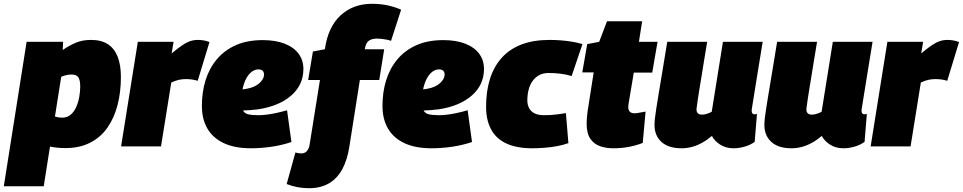

<svg xmlns="http://www.w3.org/2000/svg" viewBox="-61 -770 5065 1010"><path d="M-41 210 79 -550H271L269 -507Q302 -530 337 -545Q372 -560 418 -560Q472 -560 506.5 -537.5Q541 -515 558 -471.5Q575 -428 575 -365Q575 -286 557.5 -218Q540 -150 504.5 -99Q469 -48 413.5 -19.5Q358 9 283 9Q258 9 237 6.5Q216 4 202 1L169 210ZM266 -151Q292 -151 310.5 -166.5Q329 -182 340 -207Q351 -232 356 -260.5Q361 -289 361 -314Q361 -349 351 -363.5Q341 -378 316 -378Q301 -378 286.5 -374.5Q272 -371 261 -366L228 -157Q237 -154 246.5 -152.5Q256 -151 266 -151Z M852 -550 842 -489Q873 -515 895.5 -530.5Q918 -546 938 -553Q958 -560 979 -560Q995 -560 1010 -557.5Q1025 -555 1041 -549L979 -345Q963 -350 947 -352Q931 -354 918 -354Q900 -354 882 -350.5Q864 -347 840 -336L786 0H576L664 -550Z M1171 -299Q1183 -297 1202 -298.5Q1221 -300 1237 -303Q1280 -311 1303.5 -332.5Q1327 -354 1328 -376Q1328 -391 1320.5 -398Q1313 -405 1298 -405Q1275 -405 1255 -385.5Q1235 -366 1222.5 -329.5Q1210 -293 1209 -242Q1208 -208 1216 -191Q1224 -174 1244 -169Q1264 -164 1299 -164Q1315 -164 1338 -166.5Q1361 -169 1389.5 -175Q1418 -181 1449 -190L1472 -23Q1422 -6 1367 2Q1312 10 1258 10Q1176 10 1118.5 -16Q1061 -42 1031 -92Q1001 -142 1001 -213Q1001 -286 1020.5 -348.5Q1040 -411 1080 -458.5Q1120 -506 1180 -532.5Q1240 -559 1321 -559Q1389 -559 1437 -540Q1485 -521 1510 -487Q1535 -453 1535 -407Q1535 -324 1471.5 -268Q1408 -212 1297 -195Q1257 -190 1223.5 -189Q1190 -188 1159 -192Z M1565 220Q1532 220 1503.5 214.5Q1475 209 1447 198L1493 32Q1502 35 1510.5 36Q1519 37 1526 37Q1537 37 1545.5 31.5Q1554 26 1560.5 14Q1567 2 1569 -17L1622 -349H1560L1585 -499L1648 -511Q1664 -627 1730 -688.5Q1796 -750 1896 -750Q1941 -750 1979.5 -741.5Q2018 -733 2049 -719L1996 -555Q1986 -559 1973 -561.5Q1960 -564 1947 -565.5Q1934 -567 1922 -567Q1895 -567 1879 -555.5Q1863 -544 1858 -511H1960L1934 -349H1832L1777 0Q1766 72 1739 121Q1712 170 1668.5 195Q1625 220 1565 220Z M2121 -299Q2133 -297 2152 -298.5Q2171 -300 2187 -303Q2230 -311 2253.5 -332.5Q2277 -354 2278 -376Q2278 -391 2270.5 -398Q2263 -405 2248 -405Q2225 -405 2205 -385.5Q2185 -366 2172.5 -329.5Q2160 -293 2159 -242Q2158 -208 2166 -191Q2174 -174 2194 -169Q2214 -164 2249 -164Q2265 -164 2288 -166.5Q2311 -169 2339.5 -175Q2368 -181 2399 -190L2422 -23Q2372 -6 2317 2Q2262 10 2208 10Q2126 10 2068.5 -16Q2011 -42 1981 -92Q1951 -142 1951 -213Q1951 -286 1970.5 -348.5Q1990 -411 2030 -458.5Q2070 -506 2130 -532.5Q2190 -559 2271 -559Q2339 -559 2387 -540Q2435 -521 2460 -487Q2485 -453 2485 -407Q2485 -324 2421.5 -268Q2358 -212 2247 -195Q2207 -190 2173.5 -189Q2140 -188 2109 -192Z M2739 10Q2656 10 2602 -15.5Q2548 -41 2522 -90Q2496 -139 2496 -208Q2496 -289 2516 -353.5Q2536 -418 2577 -464.5Q2618 -511 2681 -535.5Q2744 -560 2830 -560Q2861 -560 2892 -557.5Q2923 -555 2952 -550Q2981 -545 3003 -538L2946 -370Q2916 -379 2886 -382.5Q2856 -386 2824 -386Q2796 -386 2775 -374.5Q2754 -363 2740 -343Q2726 -323 2719.5 -297Q2713 -271 2713 -242Q2713 -219 2722.5 -201Q2732 -183 2751.5 -173.5Q2771 -164 2800 -164Q2819 -164 2836 -165Q2853 -166 2872.5 -168.5Q2892 -171 2916 -175L2929 -17Q2901 -7 2868 -1Q2835 5 2801.5 7.5Q2768 10 2739 10Z M3335 -183 3320 -18Q3283 -4 3245.5 3Q3208 10 3165 10Q3127 10 3095.5 -1Q3064 -12 3044.5 -40Q3025 -68 3025 -120Q3025 -137 3027.5 -162.5Q3030 -188 3034 -210L3062 -389H3002L3028 -538L3091 -550L3132 -658H3317L3300 -550H3398L3370 -388H3273L3246 -227Q3245 -221 3244.5 -215.5Q3244 -210 3244 -206Q3244 -191 3252 -182.5Q3260 -174 3278 -174Q3288 -174 3301 -177Q3314 -180 3335 -183Z M3525 10Q3455 10 3418.5 -23.5Q3382 -57 3382 -112Q3382 -126 3384 -146Q3386 -166 3391 -197Q3396 -228 3403.5 -274.5Q3411 -321 3422.5 -389Q3434 -457 3449 -550H3659Q3650 -497 3643 -453Q3636 -409 3630 -372.5Q3624 -336 3619 -305.5Q3614 -275 3610 -248.5Q3606 -222 3603 -198Q3602 -182 3609.5 -174.5Q3617 -167 3631 -167Q3640 -167 3649 -169Q3658 -171 3667 -174.5Q3676 -178 3683 -182L3742 -550H3951Q3934 -445 3923 -378Q3912 -311 3906 -272.5Q3900 -234 3897 -216.5Q3894 -199 3893.5 -194Q3893 -189 3893 -188Q3893 -178 3897 -173.5Q3901 -169 3907 -169Q3909 -169 3912.5 -169Q3916 -169 3921 -171L3909 -24Q3888 -8 3857.5 1Q3827 10 3798 10Q3757 10 3727 -9.5Q3697 -29 3684 -55Q3658 -33 3631.5 -18.5Q3605 -4 3578.5 3Q3552 10 3525 10Z M4103 10Q4033 10 3996.5 -23.5Q3960 -57 3960 -112Q3960 -126 3962 -146Q3964 -166 3969 -197Q3974 -228 3981.5 -274.5Q3989 -321 4000.5 -389Q4012 -457 4027 -550H4237Q4228 -497 4221 -453Q4214 -409 4208 -372.5Q4202 -336 4197 -305.5Q4192 -275 4188 -248.5Q4184 -222 4181 -198Q4180 -182 4187.5 -174.5Q4195 -167 4209 -167Q4218 -167 4227 -169Q4236 -171 4245 -174.5Q4254 -178 4261 -182L4320 -550H4529Q4512 -445 4501 -378Q4490 -311 4484 -272.5Q4478 -234 4475 -216.5Q4472 -199 4471.5 -194Q4471 -189 4471 -188Q4471 -178 4475 -173.5Q4479 -169 4485 -169Q4487 -169 4490.5 -169Q4494 -169 4499 -171L4487 -24Q4466 -8 4435.5 1Q4405 10 4376 10Q4335 10 4305 -9.5Q4275 -29 4262 -55Q4236 -33 4209.5 -18.5Q4183 -4 4156.5 3Q4130 10 4103 10Z M4795 -550 4785 -489Q4816 -515 4838.5 -530.5Q4861 -546 4881 -553Q4901 -560 4922 -560Q4938 -560 4953 -557.5Q4968 -555 4984 -549L4922 -345Q4906 -350 4890 -352Q4874 -354 4861 -354Q4843 -354 4825 -350.5Q4807 -347 4783 -336L4729 0H4519L4607 -550Z"/></svg>

Font: Georama ExtraCondensed Thin Black
Style: Italic
Weight: 900
Italic angle: -9°
Version: Version 1.001